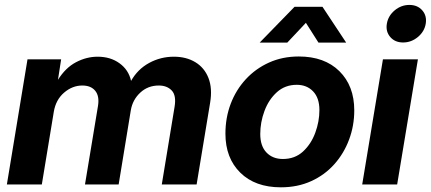

<svg xmlns="http://www.w3.org/2000/svg" viewBox="-20 -760 1775 791"><path d="M8.3 0 93.3 -515.6H231.9L218.8 -431.2Q250 -481 293.2 -503.7Q336.4 -526.4 382.3 -526.4Q435.1 -526.4 472.4 -499.3Q509.8 -472.2 520 -426.8Q547.4 -475.1 594.5 -500.7Q641.6 -526.4 696.3 -526.4Q747.6 -526.4 784.9 -503.7Q822.3 -481 838.9 -438.5Q855.5 -396 845.7 -336.9L790 0H646.5L699.2 -319.8Q707 -366.7 687.5 -387.2Q668 -407.7 634.3 -407.7Q589.4 -407.7 557.9 -378.4Q526.4 -349.1 519 -306.2L468.8 0H330.1L383.8 -324.2Q390.1 -364.3 372.3 -386Q354.5 -407.7 319.3 -407.7Q278.3 -407.7 244.1 -378.4Q210 -349.1 201.7 -299.8L152.3 0Z M1137.2 11.7Q1031.2 11.7 970 -48.6Q908.7 -108.9 908.7 -209.5Q908.7 -274.9 930.4 -332.3Q952.1 -389.6 992.7 -433.6Q1033.2 -477.5 1088.6 -502.4Q1144 -527.3 1210.9 -527.3Q1316.9 -527.3 1378.2 -466.8Q1439.5 -406.2 1439.5 -305.2Q1439.5 -242.2 1418.2 -185.1Q1397 -127.9 1357.4 -83.5Q1317.9 -39.1 1262 -13.7Q1206.1 11.7 1137.2 11.7ZM1145.5 -105Q1194.8 -105 1228.3 -135.7Q1261.7 -166.5 1278.8 -212.9Q1295.9 -259.3 1295.9 -306.6Q1295.9 -356.4 1270 -383.5Q1244.1 -410.6 1202.6 -410.6Q1154.3 -410.6 1120.6 -380.1Q1086.9 -349.6 1069.6 -303Q1052.2 -256.3 1052.2 -208Q1052.2 -158.2 1077.9 -131.6Q1103.5 -105 1145.5 -105ZM1163.6 -584.5H1050.3V-585L1193.4 -731.9H1308.6L1405.8 -585V-584.5H1292L1240.2 -666Z M1472.2 0 1557.6 -515.6H1701.7L1616.2 0ZM1640.6 -585Q1607.4 -585 1587.9 -607.4Q1568.4 -629.9 1573.7 -662.1Q1579.1 -694.8 1606 -717.3Q1632.8 -739.7 1666.5 -739.7Q1700.2 -739.7 1719.7 -717.3Q1739.3 -694.8 1733.9 -662.1Q1728.5 -629.9 1701.4 -607.4Q1674.3 -585 1640.6 -585Z"/></svg>

Font: Inter Display
Style: Bold Italic
Weight: 700
Italic angle: -9.39999°
Designer: Rasmus Andersson
Foundry: rsms
Version: Version 4.000;git-a52131595